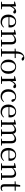

<svg xmlns="http://www.w3.org/2000/svg" viewBox="2910 -3766 871 6732"><g transform="rotate(90 3346.0 -400.5)"><path d="M41.5 0V-27.8L151.6 -39.6H192.9L305.9 -27.8V0ZM123.9 0Q125.1 -24.4 125.6 -65.3Q126.1 -106.3 126.6 -150.7Q127.1 -195.1 127.1 -228.5V-289.4Q127.1 -341 126.5 -380.9Q125.9 -420.7 123.9 -457.5L35.8 -462.4V-487.9L189.9 -528L202.9 -519.8L209.3 -379V-378V-228.5Q209.3 -195.1 209.8 -150.7Q210.3 -106.3 210.8 -65.3Q211.3 -24.4 212.3 0ZM208.5 -318.6 186.9 -371H204.7Q220.2 -419.5 247.1 -455.5Q274 -491.4 307.4 -511Q340.8 -530.6 376 -530.6Q404.9 -530.6 426.7 -519.1Q448.6 -507.7 455.6 -485.6Q455.4 -459.5 443 -444.3Q430.7 -429.1 403.7 -429.1Q385.2 -429.1 370.3 -438.7Q355.5 -448.4 337.8 -466.9L314.8 -488.8L360.3 -487.2Q308 -473 271.4 -432.7Q234.8 -392.5 208.5 -318.6Z M746.3 14.6Q672.5 14.6 614.6 -15.4Q556.7 -45.5 524.1 -106.2Q491.4 -167 491.4 -256.8Q491.4 -341.1 525.5 -402.5Q559.6 -463.8 615.8 -497.2Q672 -530.6 737.9 -530.6Q803.2 -530.6 849.4 -503.3Q895.6 -475.9 920.1 -429.2Q944.7 -382.4 944.7 -323.2Q944.7 -286.8 938.4 -262.9H529.6V-294.2H820.3Q846.6 -294.2 856 -308.2Q865.3 -322.1 865.3 -352.3Q865.3 -416.2 831.2 -457.5Q797.2 -498.8 735.6 -498.8Q691.8 -498.8 656 -471.6Q620.1 -444.5 599 -392.8Q577.9 -341.2 577.9 -268.7Q577.9 -188 602.4 -135.9Q626.9 -83.8 669.9 -59.4Q713 -35 768.5 -35Q821.5 -35 860.8 -53.7Q900.2 -72.3 930.7 -108.1L946.6 -94.3Q914 -43.5 864 -14.4Q814 14.6 746.3 14.6Z M1031.7 0V-27.8L1140.4 -38.6H1172.8L1276.7 -27.8V0ZM1113.9 0Q1115.1 -24.4 1115.6 -65.3Q1116.1 -106.3 1116.6 -150.7Q1117.1 -195.1 1117.1 -228.5V-289.4Q1117.1 -340.8 1116.5 -380.8Q1115.9 -420.7 1113.9 -457.5L1025.8 -462.4V-487.9L1179.9 -528L1192.9 -519.8L1199.3 -403.1V-401.7V-228.5Q1199.3 -195.1 1199.8 -150.7Q1200.3 -106.3 1200.8 -65.3Q1201.3 -24.4 1202.3 0ZM1371.8 0V-27.8L1479.3 -38.6H1512.3L1616.8 -27.8V0ZM1453.5 0Q1454.5 -24.4 1455 -64.8Q1455.5 -105.3 1456 -149.7Q1456.5 -194.1 1456.5 -228.5V-344.3Q1456.5 -418.1 1432.4 -447.5Q1408.3 -476.9 1364.6 -476.9Q1330.9 -476.9 1283.8 -454.8Q1236.6 -432.7 1182.2 -372.4L1173.7 -406H1183.8Q1238.4 -472.9 1292.1 -501.7Q1345.9 -530.6 1398.5 -530.6Q1464 -530.6 1501 -487.1Q1538 -443.5 1538 -342.4V-228.5Q1538 -194.1 1538.5 -149.7Q1539 -105.3 1539.6 -64.8Q1540.2 -24.4 1541.2 0Z M1687.2 0V-27.8L1803.1 -38.6H1843L1966 -27.8V0ZM1775.7 0Q1777.7 -56.6 1778.6 -114.3Q1779.5 -171.9 1779.5 -228.5V-478.9H1684.1V-509.4L1809.4 -520.4L1778.7 -504.6L1778.9 -510.5Q1784 -606.3 1805.3 -664.5Q1826.7 -722.8 1866.6 -760.1Q1898.2 -789.4 1933.3 -802.9Q1968.4 -816.5 2005.1 -816.5Q2041.5 -816.5 2069.8 -803.1Q2098.1 -789.8 2105.7 -763.8Q2104.7 -746.4 2091.7 -734.5Q2078.8 -722.6 2056.4 -722.6Q2036.9 -722.6 2019.4 -733.2Q2001.9 -743.8 1981.2 -766.1L1954 -794.5V-803.5H1995.3V-794.7Q1966.8 -792.3 1941.7 -775.6Q1916.6 -759 1901 -733.9Q1884.8 -709.1 1875.1 -678.1Q1865.4 -647.1 1862.5 -602.5Q1859.5 -557.9 1861.7 -492.6V-228.5Q1861.7 -171.9 1862.7 -114.3Q1863.7 -56.6 1864.9 0ZM1821.2 -478.9V-516H2015.8V-478.9Z M2318.5 14.6Q2252.2 14.6 2195.4 -15.9Q2138.6 -46.5 2104 -107.4Q2069.4 -168.3 2069.4 -257.8Q2069.4 -347.6 2105.1 -408.5Q2140.7 -469.3 2197.7 -500Q2254.7 -530.6 2318.5 -530.6Q2383.2 -530.6 2440.2 -500.1Q2497.2 -469.5 2532.9 -408.7Q2568.5 -347.8 2568.5 -257.8Q2568.5 -168 2533.4 -107.2Q2498.3 -46.3 2441.5 -15.8Q2384.7 14.6 2318.5 14.6ZM2318.5 -16.4Q2393 -16.4 2435.7 -78.2Q2478.4 -140.1 2478.4 -256.6Q2478.4 -373.4 2435.7 -436.1Q2393 -498.8 2318.5 -498.8Q2244.1 -498.8 2201.3 -436.1Q2158.5 -373.4 2158.5 -256.6Q2158.5 -140.1 2201.3 -78.2Q2244.1 -16.4 2318.5 -16.4Z M2658.5 0V-27.8L2768.6 -39.6H2809.9L2922.9 -27.8V0ZM2740.9 0Q2742.1 -24.4 2742.6 -65.3Q2743.1 -106.3 2743.6 -150.7Q2744.1 -195.1 2744.1 -228.5V-289.4Q2744.1 -341 2743.5 -380.9Q2742.9 -420.7 2740.9 -457.5L2652.8 -462.4V-487.9L2806.9 -528L2819.9 -519.8L2826.3 -379V-378V-228.5Q2826.3 -195.1 2826.8 -150.7Q2827.3 -106.3 2827.8 -65.3Q2828.3 -24.4 2829.3 0ZM2825.5 -318.6 2803.9 -371H2821.7Q2837.2 -419.5 2864.1 -455.5Q2891 -491.4 2924.4 -511Q2957.8 -530.6 2993 -530.6Q3021.9 -530.6 3043.7 -519.1Q3065.6 -507.7 3072.6 -485.6Q3072.4 -459.5 3060 -444.3Q3047.7 -429.1 3020.7 -429.1Q3002.2 -429.1 2987.3 -438.7Q2972.5 -448.4 2954.8 -466.9L2931.8 -488.8L2977.3 -487.2Q2925 -473 2888.4 -432.7Q2851.8 -392.5 2825.5 -318.6Z M3356.6 14.6Q3283.8 14.6 3227.8 -17.1Q3171.8 -48.8 3140.1 -108.5Q3108.4 -168.3 3108.4 -251.4Q3108.4 -340.7 3145.2 -403.2Q3181.9 -465.8 3241.5 -498.2Q3301 -530.6 3369.8 -530.6Q3414.5 -530.6 3452.7 -514.4Q3490.9 -498.1 3517.7 -468.8Q3544.5 -439.5 3555.2 -399.3Q3546.3 -364.4 3512.7 -364.4Q3492 -364.4 3479.6 -375.7Q3467.1 -386.9 3462.7 -413.5L3437.7 -501.6L3487.8 -461.9Q3457.5 -482.4 3430.4 -490.6Q3403.3 -498.8 3375 -498.8Q3323.9 -498.8 3282.9 -469.9Q3242 -441 3218.5 -388.2Q3194.9 -335.4 3194.9 -261.5Q3194.9 -153.9 3247.9 -94.5Q3300.8 -35 3385.2 -35Q3430 -35 3468.9 -52.7Q3507.9 -70.3 3540.8 -106.9L3556.6 -93.9Q3523.6 -42.3 3475.9 -13.8Q3428.2 14.6 3356.6 14.6Z M3900.3 14.6Q3826.5 14.6 3768.6 -15.4Q3710.7 -45.5 3678.1 -106.2Q3645.4 -167 3645.4 -256.8Q3645.4 -341.1 3679.5 -402.5Q3713.6 -463.8 3769.8 -497.2Q3826 -530.6 3891.9 -530.6Q3957.2 -530.6 4003.4 -503.3Q4049.6 -475.9 4074.1 -429.2Q4098.7 -382.4 4098.7 -323.2Q4098.7 -286.8 4092.4 -262.9H3683.6V-294.2H3974.3Q4000.6 -294.2 4010 -308.2Q4019.3 -322.1 4019.3 -352.3Q4019.3 -416.2 3985.2 -457.5Q3951.2 -498.8 3889.6 -498.8Q3845.8 -498.8 3810 -471.6Q3774.1 -444.5 3753 -392.8Q3731.9 -341.2 3731.9 -268.7Q3731.9 -188 3756.4 -135.9Q3780.9 -83.8 3823.9 -59.4Q3867 -35 3922.5 -35Q3975.5 -35 4014.8 -53.7Q4054.2 -72.3 4084.7 -108.1L4100.6 -94.3Q4068 -43.5 4018 -14.4Q3968 14.6 3900.3 14.6Z M4185.7 0V-27.8L4294.4 -38.6H4326.8L4430.7 -27.8V0ZM4267.9 0Q4269.1 -24.4 4269.6 -65.3Q4270.1 -106.3 4270.6 -150.7Q4271.1 -195.1 4271.1 -228.5V-290.4Q4271.1 -341 4270.6 -380.9Q4270.1 -420.7 4267.9 -457.7L4179.8 -462.6V-487.9L4333.9 -528L4346.9 -519.8L4353.3 -406.1V-403.1V-228.5Q4353.3 -195.1 4353.8 -150.7Q4354.3 -106.3 4354.8 -65.3Q4355.3 -24.4 4356.3 0ZM4514.5 0V-27.8L4621.6 -38.6H4655L4757.6 -27.8V0ZM4596.2 0Q4597.4 -24.4 4597.9 -64.8Q4598.4 -105.3 4598.9 -149.7Q4599.4 -194.1 4599.4 -228.5V-342.2Q4599.4 -416 4575.8 -446.4Q4552.2 -476.7 4512.3 -476.7Q4474.5 -476.7 4431.1 -452.8Q4387.8 -428.8 4336.4 -370.6L4327.1 -406H4338.2Q4386.5 -467.6 4437.4 -499.1Q4488.2 -530.6 4542.6 -530.6Q4607.7 -530.6 4643.5 -487.1Q4679.2 -443.5 4679.2 -342.4V-228.5Q4679.2 -194.1 4679.7 -149.7Q4680.2 -105.3 4680.8 -64.8Q4681.4 -24.4 4682.4 0ZM4841.8 0V-27.8L4947.7 -38.6H4980.9L5085.3 -27.8V0ZM4922.2 0Q4923.9 -24.4 4924.4 -64.8Q4924.9 -105.3 4925.4 -149.7Q4925.9 -194.1 4925.9 -228.5V-342.2Q4925.9 -418.5 4901.8 -447.6Q4877.7 -476.7 4834.6 -476.7Q4797.6 -476.7 4754.8 -455.1Q4712 -433.4 4661.9 -376.5L4651.4 -412.6H4662.8Q4710.7 -474 4761 -502.3Q4811.2 -530.6 4865.1 -530.6Q4934.1 -530.6 4970.4 -487.2Q5006.7 -443.9 5006.7 -343.5V-228.5Q5006.7 -194.1 5007.2 -149.7Q5007.7 -105.3 5008.2 -64.8Q5008.7 -24.4 5009.7 0Z M5421.3 14.6Q5347.5 14.6 5289.6 -15.4Q5231.7 -45.5 5199.1 -106.2Q5166.4 -167 5166.4 -256.8Q5166.4 -341.1 5200.5 -402.5Q5234.6 -463.8 5290.8 -497.2Q5347 -530.6 5412.9 -530.6Q5478.2 -530.6 5524.4 -503.3Q5570.6 -475.9 5595.1 -429.2Q5619.7 -382.4 5619.7 -323.2Q5619.7 -286.8 5613.4 -262.9H5204.6V-294.2H5495.3Q5521.6 -294.2 5531 -308.2Q5540.3 -322.1 5540.3 -352.3Q5540.3 -416.2 5506.2 -457.5Q5472.2 -498.8 5410.6 -498.8Q5366.8 -498.8 5331 -471.6Q5295.1 -444.5 5274 -392.8Q5252.9 -341.2 5252.9 -268.7Q5252.9 -188 5277.4 -135.9Q5301.9 -83.8 5344.9 -59.4Q5388 -35 5443.5 -35Q5496.5 -35 5535.8 -53.7Q5575.2 -72.3 5605.7 -108.1L5621.6 -94.3Q5589 -43.5 5539 -14.4Q5489 14.6 5421.3 14.6Z M5706.7 0V-27.8L5815.4 -38.6H5847.8L5951.7 -27.8V0ZM5788.9 0Q5790.1 -24.4 5790.6 -65.3Q5791.1 -106.3 5791.6 -150.7Q5792.1 -195.1 5792.1 -228.5V-289.4Q5792.1 -340.8 5791.5 -380.8Q5790.9 -420.7 5788.9 -457.5L5700.8 -462.4V-487.9L5854.9 -528L5867.9 -519.8L5874.3 -403.1V-401.7V-228.5Q5874.3 -195.1 5874.8 -150.7Q5875.3 -106.3 5875.8 -65.3Q5876.3 -24.4 5877.3 0ZM6046.8 0V-27.8L6154.3 -38.6H6187.3L6291.8 -27.8V0ZM6128.5 0Q6129.5 -24.4 6130 -64.8Q6130.5 -105.3 6131 -149.7Q6131.5 -194.1 6131.5 -228.5V-344.3Q6131.5 -418.1 6107.4 -447.5Q6083.3 -476.9 6039.6 -476.9Q6005.9 -476.9 5958.8 -454.8Q5911.6 -432.7 5857.2 -372.4L5848.7 -406H5858.8Q5913.4 -472.9 5967.1 -501.7Q6020.9 -530.6 6073.5 -530.6Q6139 -530.6 6176 -487.1Q6213 -443.5 6213 -342.4V-228.5Q6213 -194.1 6213.5 -149.7Q6214 -105.3 6214.6 -64.8Q6215.2 -24.4 6216.2 0Z M6479.9 -478.9V-516H6664.7V-478.9ZM6560.8 14.6Q6498.2 14.6 6468.1 -18Q6438 -50.7 6438 -117.7Q6438 -142.1 6438.5 -161.1Q6439 -180.1 6439 -207.1V-478.9H6339V-509.4L6459.6 -518.8L6440 -504.4L6469.7 -672.5H6525.3L6521.2 -500.6V-489V-117.5Q6521.2 -71.2 6538.7 -50.3Q6556.2 -29.5 6589.3 -29.5Q6611.5 -29.5 6628.5 -35.9Q6645.4 -42.3 6665.4 -54.4L6679.9 -36.8Q6659.4 -11.8 6630 1.4Q6600.6 14.6 6560.8 14.6Z"/></g></svg>

Font: Noto Serif SC
Style: Regular
Weight: 200
Designer: Ryoko NISHIZUKA 西塚涼子 (kana & ideographs); Frank Grießhammer (Latin, Greek & Cyrillic); Wenlong ZHANG 张文龙 (bopomofo); San
Foundry: Adobe
Version: Version 2.001;hotconv 1.1.0;makeotfexe 2.6.0